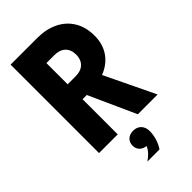

<svg xmlns="http://www.w3.org/2000/svg" viewBox="-314 -886 1228 1228"><g transform="rotate(-45 300.0 -271.5)"><path d="M56 0V-800H297Q378 -800 439 -770Q500 -740 533.5 -684Q567 -628 567 -551Q567 -479 533.5 -427Q500 -375 439 -346.5Q378 -318 297 -318H225V0ZM407 0 251 -345H420L586 0ZM225 -453H297Q345 -453 371.5 -478.5Q398 -504 398 -549Q398 -594 371.5 -619.5Q345 -645 297 -645H225ZM311 183Q279 183 260 165Q241 147 241 118Q241 89 260 71Q279 53 311 53Q343 53 362 71.5Q381 90 381 118Q381 147 362 165Q343 183 311 183ZM236 257Q267 236 285 213.5Q303 191 304 172L311 53Q345 53 365 74Q385 95 385 130Q385 161 375 195Q365 229 346 257Z"/></g></svg>

Font: Martian Mono Condensed
Style: Bold
Weight: 700
Width: 3
Designer: Roman Shamin
Foundry: Evil Martians
Version: Version 1.000